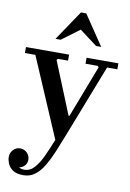

<svg xmlns="http://www.w3.org/2000/svg" viewBox="-116 -783 748 1105"><g transform="rotate(10 258.0 -230.0)"><path d="M247 28 49 -434H-12V-469H240V-434H182L174 -427L298 -122H303L420 -427L412 -434H342V-469H528V-434H468L299 0ZM100 260Q60 260 38.5 245Q17 230 8.5 209Q0 188 0 171Q0 146 17 128.5Q34 111 57 111Q81 111 97.5 128Q114 145 114 168Q114 191 97.5 206Q81 221 57 221Q42 221 32.5 213Q23 205 18.5 194Q14 183 14 171H44Q44 183 49.5 196.5Q55 210 67.5 219Q80 228 101 228Q134 228 159 200Q184 172 205 126.5Q226 81 247 28L299 0Q280 49 260.5 95.5Q241 142 219 179Q197 216 168 238Q139 260 100 260ZM147 -545 265 -720H296L414 -545H384L246 -649H317L177 -545Z"/></g></svg>

Font: Brygada 1918 SemiBold
Style: Regular
Weight: 600
Designer: Mateusz Machalski | Borys Kosmynka | Przemek Hoffer
Foundry: NIEPODLEGLA 2018
Version: Version 3.006